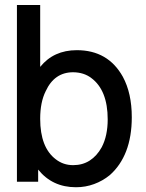

<svg xmlns="http://www.w3.org/2000/svg" viewBox="-20 -744 596 786"><path d="M49.3 -723.6H144.5V-470.2Q199.7 -538.6 294.4 -538.6Q422.4 -538.6 482.9 -429.7Q519.5 -362.3 519.5 -264.2Q519.5 -185.1 496.6 -125.5Q473.6 -65.9 429.2 -26.9Q400.4 -3.4 365.2 9.5Q330.1 22.5 291 22.5Q194.3 22.5 136.2 -49.8V0H49.3ZM279.3 -448.2Q202.6 -448.2 167 -370.6Q144.5 -325.7 144.5 -257.8Q144.5 -140.1 208.5 -91.8Q239.3 -67.9 279.3 -67.9Q317.9 -67.9 347.2 -86.7Q376.5 -105.5 396 -140.6Q408.7 -164.6 414.8 -193.4Q420.9 -222.2 420.9 -254.9Q420.9 -375 353.5 -424.8Q323.2 -447.8 279.3 -448.2Z"/></svg>

Font: SolaimanLipi
Style: Bold
Weight: 700
Designer: Solaiman Karim
Foundry: Al Mamun Sumon
Version: Version 2.000